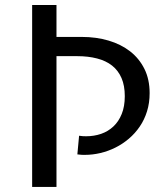

<svg xmlns="http://www.w3.org/2000/svg" viewBox="-20 -735 657 755"><path d="M202.1 0H106.4V-715.3H202.1V-589.8H301.8Q358.4 -589.8 407 -575.4Q455.6 -561 491.5 -533.2Q527.3 -505.4 547.9 -464.1Q568.4 -422.9 568.4 -368.7Q568.4 -330.1 558.1 -297.1Q547.9 -264.2 529.5 -237.3Q511.2 -210.4 486.8 -189.7Q462.4 -168.9 434.1 -154.8Q405.8 -140.6 375 -133.3Q344.2 -126 313.5 -126Q307.6 -126 300.8 -126.2Q293.9 -126.5 284.2 -127.9L291 -201.2Q299.8 -199.7 306.2 -199.5Q312.5 -199.2 318.8 -199.2Q350.1 -199.2 377.7 -208.7Q405.3 -218.3 426 -237.8Q446.8 -257.3 458.7 -286.9Q470.7 -316.4 470.7 -356.9Q470.7 -398.4 457.8 -428.2Q444.8 -458 420.7 -477.1Q396.5 -496.1 361.6 -505.1Q326.7 -514.2 283.2 -514.2H202.1Z"/></svg>

Font: Proza Libre
Style: Regular
Weight: 400
Designer: Jasper de Waard
Foundry: Jasper de Waard
Version: Version 1.000; ttfautohint (v1.4.1.8-43bc)